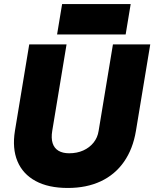

<svg xmlns="http://www.w3.org/2000/svg" viewBox="-20 -920 765 952"><path d="M316 12Q220 12 156.5 -22.5Q93 -57 66.5 -120.5Q40 -184 54 -271L125 -700H310L239 -271Q233 -235 241 -210Q249 -185 270 -172.5Q291 -160 323 -160Q362 -160 393 -174Q424 -188 444 -213Q464 -238 469 -271L540 -700H725L654 -271Q639 -181 594.5 -117.5Q550 -54 479.5 -21Q409 12 316 12ZM263 -749 288 -900H628L603 -749Z"/></svg>

Font: Figtree Black
Style: Italic
Weight: 900
Italic angle: -9.5°
Foundry: Erik Kennedy
Version: Version 2.001;gftools[0.9.30]